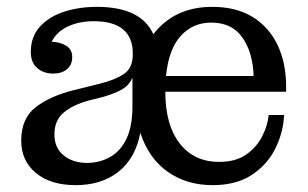

<svg xmlns="http://www.w3.org/2000/svg" viewBox="-20 -532 900 561"><path d="M201 9Q128 9 85 -26.5Q42 -62 42 -121Q42 -186 84 -218.5Q126 -251 193 -268L270 -287Q315 -298 341.5 -315.5Q368 -333 368 -373V-375Q368 -470 254 -470Q212 -470 179 -455Q146 -440 131 -410Q157 -409 174 -398Q191 -387 191 -365Q191 -343 176 -330Q161 -317 135 -317Q108 -317 89 -333Q70 -349 70 -380Q70 -425 97 -454.5Q124 -484 168 -498Q212 -512 263 -512Q392 -512 428 -432Q490 -512 600 -512Q670 -512 718 -482.5Q766 -453 791 -400.5Q816 -348 816 -279V-264H463Q463 -167 505 -113Q547 -59 620 -59Q669 -59 699.5 -80.5Q730 -102 746 -133.5Q762 -165 765 -196H810Q808 -146 785 -99Q762 -52 716.5 -21.5Q671 9 601 9Q525 9 469.5 -30.5Q414 -70 390 -144Q376 -70 326.5 -30.5Q277 9 201 9ZM139 -139Q139 -100 166 -78Q193 -56 234 -56Q270 -56 300.5 -72.5Q331 -89 349 -125.5Q367 -162 367 -222V-305Q358 -284 338.5 -272Q319 -260 282 -249L238 -238Q192 -225 165.5 -202.5Q139 -180 139 -139ZM721 -310Q719 -378 688.5 -422Q658 -466 597 -466Q544 -466 508.5 -427.5Q473 -389 465 -310Z"/></svg>

Font: Montagu Slab 144pt
Style: Regular
Weight: 400
Designer: Florian Karsten
Foundry: Florian Karsten
Version: Version 1.000; ttfautohint (v1.8.3)